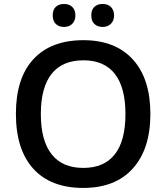

<svg xmlns="http://www.w3.org/2000/svg" viewBox="-20 -925 827 955"><path d="M728 -357.9Q728 -184.1 640.6 -86.9Q553.7 9.8 394 9.8Q232.4 9.8 145.5 -85.9Q59.1 -181.6 59.1 -358.9Q59.1 -536.1 146 -630.4Q233.4 -725.1 395 -725.1Q553.7 -725.1 641.1 -628.9Q728 -533.2 728 -357.9ZM604 -357.9Q604 -489.7 551.3 -557.4Q498.5 -625 395 -625Q290 -625 236.6 -557.4Q183.1 -489.7 183.1 -357.9Q183.1 -226.1 236.6 -158Q290 -89.8 394 -89.8Q498 -89.8 551 -157.2Q604 -224.6 604 -357.9ZM242.2 -848.1Q242.2 -877 257.8 -891.1Q273.4 -905.3 298.3 -905.3Q324.7 -905.3 339.8 -890.1Q355 -875 355 -848.1Q355 -822.3 339.4 -806.6Q323.7 -791 298.3 -791Q273.4 -791 257.8 -805.7Q242.2 -820.3 242.2 -848.1ZM434.1 -848.1Q434.1 -877 449.7 -891.1Q465.3 -905.3 490.2 -905.3Q516.6 -905.3 532 -889.9Q547.4 -874.5 547.4 -848.1Q547.4 -822.3 531.5 -806.6Q515.6 -791 490.2 -791Q465.3 -791 449.7 -805.7Q434.1 -820.3 434.1 -848.1Z"/></svg>

Font: Open Sans
Style: SemiBold
Weight: 600
Foundry: Ascender Corporation
Version: Version 1.10